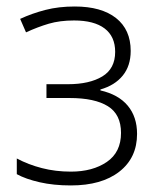

<svg xmlns="http://www.w3.org/2000/svg" viewBox="-20 -561 492 591"><path d="M210 -541Q292 -541 337.2 -505.4Q382.3 -469.7 382.3 -404.3Q382.3 -358.4 357.9 -328.4Q333.5 -298.3 289.1 -285.6V-282.7Q344.7 -270 373.3 -235.6Q401.9 -201.2 401.9 -148.9Q401.9 -75.2 347.4 -32.7Q293 9.8 198.2 9.8Q145 9.8 102.1 0Q59.1 -9.8 31.7 -24.9V-73.2Q67.4 -54.2 109.1 -43.5Q150.9 -32.7 198.2 -32.7Q265.1 -32.7 308.8 -62.5Q352.5 -92.3 352.5 -151.9Q352.5 -209 312 -234.1Q271.5 -259.3 194.3 -259.3H123V-301.8H189Q255.4 -301.8 294.9 -325.7Q334.5 -349.6 334.5 -401.4Q334.5 -448.7 302 -473.4Q269.5 -498 208 -498Q164.1 -498 130.1 -488Q96.2 -478 60.1 -461.4L42 -502.9Q79.1 -520 119.9 -530.5Q160.6 -541 210 -541Z"/></svg>

Font: Open Sans Light
Style: Regular
Weight: 300
Designer: Monotype Design Team
Foundry: Monotype Imaging Inc.
Version: Version 3.000; ttfautohint (v1.8.4)